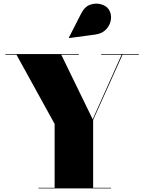

<svg xmlns="http://www.w3.org/2000/svg" viewBox="-20 -1052 804 1072"><path d="M195 0V-3.5H285V-360L72 -746.5H10V-750H420V-746.5H322L497.5 -386L659 -746.5H545V-750H755V-746.5H664L500 -382.5V-3.5H600V0ZM366 -839.5 364.5 -842 434 -978Q453 -1015 483.8 -1025.8Q514.5 -1036.5 543.8 -1028.2Q573 -1020 586.5 -1000.5Q603 -976.5 599.5 -945.2Q596 -914 573.8 -889.2Q551.5 -864.5 511.5 -859Z"/></svg>

Font: Bodoni Moda 48pt Black
Style: Regular
Weight: 900
Designer: Owen Earl
Foundry: indestructible type
Version: Version 2.004